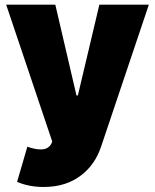

<svg xmlns="http://www.w3.org/2000/svg" viewBox="-20 -565 645 799"><path d="M161.9 213.1Q100.5 213.1 51.1 191.8L93.8 45.5Q125.7 56.8 148.4 56.8L155.9 56.5Q180.8 55 193.2 34.1L197.4 24.1L5.7 -545.5H210.2L298.3 -167.6H304L393.5 -545.5H599.4L400.6 45.5Q375.7 119.3 320 162.6Q256.7 213.1 161.9 213.1Z"/></svg>

Font: Linik Sans Black
Style: Regular
Weight: 900
Designer: Fonts by Rasmus Andersson / Changes by Cristiano Sobral with parts from Marc Monis
Foundry: rsms
Version: Version 3.020; ttfautohint (v1.6)